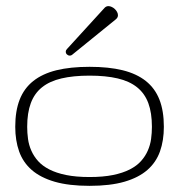

<svg xmlns="http://www.w3.org/2000/svg" viewBox="-20 -602 585 627"><path d="M272.5 4.9Q205.1 4.9 158.7 -8.5Q112.3 -22 83.7 -46.9Q55.2 -71.8 42.5 -107.4Q29.8 -143.1 29.8 -188Q29.8 -239.7 44.2 -276.6Q58.6 -313.5 88.6 -337.4Q118.7 -361.3 164.3 -372.6Q210 -383.8 272.5 -383.8Q335 -383.8 380.6 -372.6Q426.3 -361.3 456.3 -337.4Q486.3 -313.5 500.7 -276.6Q515.1 -239.7 515.1 -188Q515.1 -143.1 502.4 -107.4Q489.7 -71.8 461.2 -46.9Q432.6 -22 386.2 -8.5Q339.8 4.9 272.5 4.9ZM272.5 -23.9Q316.9 -23.9 349.1 -30.5Q381.3 -37.1 404.1 -48.8Q426.8 -60.5 440.7 -76.2Q454.6 -91.8 462.6 -110.1Q470.7 -128.4 473.4 -148.2Q476.1 -168 476.1 -188Q476.1 -233.4 464.4 -265.1Q452.6 -296.9 427.7 -316.9Q402.8 -336.9 364.3 -345.9Q325.7 -355 272.5 -355Q219.2 -355 180.7 -345.9Q142.1 -336.9 117.2 -316.9Q92.3 -296.9 80.6 -265.1Q68.8 -233.4 68.8 -188Q68.8 -168 71.5 -148.2Q74.2 -128.4 82.3 -110.1Q90.3 -91.8 104.2 -76.2Q118.2 -60.5 140.9 -48.8Q163.6 -37.1 195.8 -30.5Q228 -23.9 272.5 -23.9ZM321.8 -576.7Q327.1 -582 334 -582Q339.4 -582 345 -579.3Q350.6 -576.7 355 -572.5Q359.4 -568.4 362.3 -563Q365.2 -557.6 365.2 -552.2Q365.2 -544.4 357.9 -538.6L215.3 -422.9Q212.4 -420.4 208 -420.4Q202.6 -420.4 198.7 -424.1Q194.8 -427.7 194.8 -433.1Q194.8 -438 198.7 -441.9Z"/></svg>

Font: Gruppo
Style: Regular
Weight: 400
Foundry: Vernon Adams
Version: Version 1.000